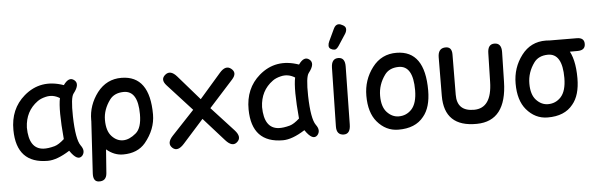

<svg xmlns="http://www.w3.org/2000/svg" viewBox="-55 -942 4164 1341"><g transform="rotate(-5 2026.5 -272.0)"><path d="M246.1 27.3Q27.8 27.3 25.4 -207Q23.9 -355.5 126 -443.4Q244.6 -545.4 403.8 -489.7Q443.4 -545.9 479 -518.1Q516.6 -488.8 466.3 -425.3Q444.8 -398.4 447.8 -266.1Q451.7 -105 483.9 -60.1Q514.6 -19 488.8 12.7Q454.6 49.8 400.9 -29.8Q311 27.3 246.1 27.3ZM302.7 -70.8Q331.5 -79.1 370.6 -114.3Q351.6 -324.2 368.7 -401.9Q321.3 -431.6 269.5 -418.9Q233.4 -410.2 211.9 -394Q125 -331.1 120.6 -216.3Q122.1 -66.9 223.1 -60.1Q256.3 -58.1 302.7 -70.8Z M809.1 -505.4Q1006.3 -503.9 1006.3 -231Q1005.9 -127.4 931.2 -36.6Q876 28.8 774.4 28.8Q711.4 28.8 658.2 -17.1L646 148.9Q641.6 206.1 586.4 201.7Q547.9 198.2 551.3 141.1L572.3 -212.4Q572.3 -216.3 572.8 -219.7Q572.8 -225.1 572.8 -231Q572.8 -334 638.2 -420.9Q704.6 -506.3 809.1 -505.4ZM813 -405.8Q749 -404.3 717.3 -361.3Q668.5 -294.9 668.5 -222.2Q668.5 -145 703.6 -107.4Q738.3 -69.8 782.7 -69.8Q826.7 -69.8 873.5 -109.4Q915.5 -144.5 915.5 -240.7Q915.5 -408.2 813 -405.8Z M1117.2 -501.5Q1154.3 -530.8 1198.2 -480.5L1347.7 -308.6L1497.1 -480.5Q1541 -531.2 1578.1 -501.5Q1617.7 -470.2 1577.1 -425.8L1409.2 -240.2L1564 -71.8Q1611.8 -20 1573.7 13.2Q1539.1 43.5 1492.7 -8.3L1347.7 -170.4L1202.6 -8.3Q1156.2 43.5 1121.6 13.2Q1083 -20.5 1131.3 -71.8L1288.6 -239.3L1118.2 -425.8Q1077.6 -470.2 1117.2 -501.5Z M1895 27.3Q1676.8 27.3 1674.3 -207Q1672.9 -355.5 1774.9 -443.4Q1893.6 -545.4 2052.7 -489.7Q2092.3 -545.9 2127.9 -518.1Q2165.5 -488.8 2115.2 -425.3Q2093.8 -398.4 2096.7 -266.1Q2100.6 -105 2132.8 -60.1Q2163.6 -19 2137.7 12.7Q2103.5 49.8 2049.8 -29.8Q1960 27.3 1895 27.3ZM1951.7 -70.8Q1980.5 -79.1 2019.5 -114.3Q2000.5 -324.2 2017.6 -401.9Q1970.2 -431.6 1918.5 -418.9Q1882.3 -410.2 1860.8 -394Q1773.9 -331.1 1769.5 -216.3Q1771 -66.9 1872.1 -60.1Q1905.3 -58.1 1951.7 -70.8Z M2338.9 -594.7Q2323.2 -571.8 2309.6 -571.8Q2295.9 -571.8 2282.7 -579.6Q2269.5 -587.4 2269.5 -602.3Q2269.5 -617.2 2276.4 -631.8L2316.4 -716.8Q2329.6 -746.1 2352.5 -746.1Q2364.7 -746.1 2383.3 -735.4Q2401.9 -724.6 2401.9 -707.8Q2401.9 -690.9 2390.6 -673.8ZM2330.6 -511.2Q2377 -510.3 2376 -447.8L2369.1 -41.5Q2368.2 24.4 2322.3 24.4Q2270 23.9 2271.5 -37.6L2279.8 -447.3Q2281.2 -512.2 2330.6 -511.2Z M2742.2 -412.6Q2678.2 -411.1 2646.5 -368.2Q2597.7 -301.8 2597.7 -222.2Q2597.7 -145.5 2632.8 -107.4Q2668.9 -68.4 2715.8 -68.4Q2769 -68.4 2805.7 -107.4Q2844.2 -148.9 2844.7 -240.7Q2845.2 -414.6 2742.2 -412.6ZM2738.3 -512.2Q2936 -510.7 2935.5 -231Q2935.1 -111.8 2882.8 -49.8Q2824.2 24.9 2704.1 23.9Q2617.2 23.4 2556.6 -48.3Q2502 -113.3 2502 -231Q2502 -342.3 2567.4 -428.2Q2631.8 -513.2 2738.3 -512.2Z M3468.3 -245.6Q3462.4 28.8 3254.4 31.2Q3025.9 34.2 3026.9 -185.5L3028.8 -456.5Q3029.8 -515.1 3075.7 -519.5Q3127.4 -524.4 3126.5 -465.3L3124.5 -184.1Q3123.5 -68.4 3242.7 -68.4Q3367.7 -68.4 3371.6 -252.9L3376.5 -453.6Q3377.4 -516.6 3424.3 -516.6Q3474.1 -516.6 3473.1 -453.6Z M3799.3 -504.9 4001 -503.9Q4054.2 -503.9 4053.2 -458.5Q4052.2 -414.6 3999 -414.6L3796.9 -414.1Q3723.1 -414.1 3724.6 -458Q3725.6 -505.4 3799.3 -504.9ZM3788.1 -406.7Q3724.1 -405.3 3692.4 -362.3Q3643.6 -295.9 3643.6 -216.3Q3643.6 -139.6 3678.7 -101.6Q3714.8 -62.5 3761.7 -62.5Q3814.9 -62.5 3851.6 -101.6Q3890.1 -143.1 3890.6 -234.9Q3891.1 -408.7 3788.1 -406.7ZM3784.2 -506.3Q3981.9 -504.9 3981.4 -225.1Q3981 -106 3928.7 -43.9Q3870.1 30.8 3750 29.8Q3663.1 29.3 3602.5 -42.5Q3547.9 -107.4 3547.9 -225.1Q3547.9 -336.4 3613.3 -422.4Q3677.7 -507.3 3784.2 -506.3Z"/></g></svg>

Font: Comic Relief LRS
Style: Regular
Weight: 400
Designer: Jeff Davis
Foundry: Loudifier
Version: Version 1.0